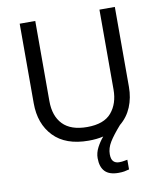

<svg xmlns="http://www.w3.org/2000/svg" viewBox="-99 -794 928 1093"><g transform="rotate(-10 365.5 -247.0)"><path d="M466 107Q466 136 478 148.5Q490 161 511 161Q528 161 539.5 158.5Q551 156 559 155V211Q545 215 531 217.5Q517 220 497 220Q444 220 419 194Q394 168 394 117Q394 86 410 55.5Q426 25 447 1Q408 10 362 10Q229 10 159.5 -62.5Q90 -135 90 -254V-714H180V-251Q180 -164 226.5 -116Q273 -68 367 -68Q464 -68 507.5 -119.5Q551 -171 551 -252V-714H640V-252Q640 -189 618 -136Q596 -83 552 -47Q508 3 487 37.5Q466 72 466 107Z"/></g></svg>

Font: Noto Sans Avestan
Style: Regular
Weight: 400
Designer: Monotype Design Team
Foundry: Monotype Imaging Inc.
Version: Version 2.003; ttfautohint (v1.8.4.7-5d5b)